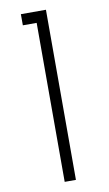

<svg xmlns="http://www.w3.org/2000/svg" viewBox="-92 -871 519 917"><g transform="rotate(-10 167.0 -412.5)"><path d="M145 0V-771H78V-825H199.5V0Z"/></g></svg>

Font: Spartan Thin Light
Style: Regular
Weight: 300
Version: Version 1.004